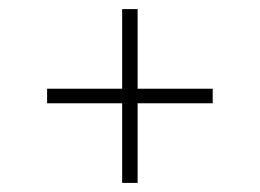

<svg xmlns="http://www.w3.org/2000/svg" viewBox="-20 -591 571 422"><path d="M248.5 -189V-364H83.5V-396H248.5V-571H282.5V-396H447.5V-364H282.5V-189Z"/></svg>

Font: Encode Sans SC Condensed Thin Thin
Style: Regular
Weight: 250
Version: Version 3.002